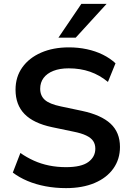

<svg xmlns="http://www.w3.org/2000/svg" viewBox="-20 -959 671 989"><path d="M320 10Q265 10 214.5 0.5Q164 -9 121.5 -27Q79 -45 46 -70L85 -171Q118 -148 154.5 -131.5Q191 -115 232.5 -106.5Q274 -98 320 -98Q399 -98 435 -124.5Q471 -151 471 -193Q471 -216 460 -232.5Q449 -249 424 -261Q399 -273 358 -281L248 -304Q153 -324 106.5 -371.5Q60 -419 60 -497Q60 -563 95 -612Q130 -661 192 -688Q254 -715 335 -715Q383 -715 427.5 -705.5Q472 -696 509.5 -677.5Q547 -659 575 -633L536 -537Q494 -572 444 -589.5Q394 -607 334 -607Q288 -607 255 -594Q222 -581 204.5 -557.5Q187 -534 187 -502Q187 -466 211 -444.5Q235 -423 293 -411L402 -388Q501 -367 549.5 -322Q598 -277 598 -202Q598 -139 564 -91Q530 -43 467.5 -16.5Q405 10 320 10ZM281 -765 399 -939H529L370 -765Z"/></svg>

Font: NunitoSans3
Style: Bold
Weight: 700
Designer: Vernon Adams
Foundry: Vernon Adams
Version: Version 3.101;gftools[0.9.27]